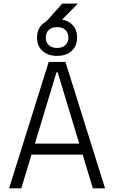

<svg xmlns="http://www.w3.org/2000/svg" viewBox="-20 -1033 626 1053"><path d="M212.4 -891.1 321.3 -1013.2H407.2L286.6 -891.1ZM29.8 0 247.1 -693.4H338.9L556.2 0H489.3L433.1 -185.1H152.8L96.7 0ZM171.4 -245.6H414.6L295.9 -637.2H290ZM293 -726.6Q242.7 -726.6 212.9 -753.9Q183.1 -781.2 183.1 -827.1Q183.1 -873.5 212.9 -900.6Q242.7 -927.7 293 -927.7Q343.8 -927.7 373.3 -900.6Q402.8 -873.5 402.8 -827.1Q402.8 -781.2 373.3 -753.9Q343.8 -726.6 293 -726.6ZM293 -770Q321.8 -770 338.4 -785.6Q355 -801.3 355 -827.1Q355 -853 338.4 -868.7Q321.8 -884.3 293 -884.3Q264.6 -884.3 247.8 -868.7Q231 -853 231 -827.1Q231 -801.3 247.8 -785.6Q264.6 -770 293 -770Z"/></svg>

Font: Cascadia Code NF Light
Style: Regular
Weight: 300
Monospace: yes
Designer: Aaron Bell
Foundry: Saja Typeworks
Version: Version 2404.023; ttfautohint (v1.8.4)